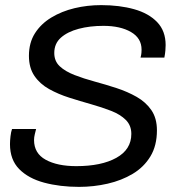

<svg xmlns="http://www.w3.org/2000/svg" viewBox="-20 -718 707 750"><path d="M289 12Q214 12 152.5 -4.5Q91 -21 55 -57.5Q19 -94 19 -155Q19 -168 21 -185.5Q23 -203 27 -214H121Q119 -206 116 -194Q113 -182 113 -171Q113 -119 158.5 -94Q204 -69 278 -69Q376 -69 434.5 -101.5Q493 -134 493 -195Q493 -228 471.5 -249.5Q450 -271 414 -285Q378 -299 335.5 -311Q293 -323 250.5 -336.5Q208 -350 172 -370Q136 -390 114.5 -421.5Q93 -453 93 -500Q93 -551 116.5 -588Q140 -625 180.5 -649.5Q221 -674 271 -686Q321 -698 375 -698Q447 -698 504 -682Q561 -666 594 -631.5Q627 -597 627 -542Q627 -533 626 -520.5Q625 -508 622 -493H529Q532 -504 532.5 -512Q533 -520 533 -524Q533 -569 491.5 -593Q450 -617 384 -617Q331 -617 287.5 -605.5Q244 -594 218 -571Q192 -548 192 -511Q192 -479 213.5 -459Q235 -439 271 -425Q307 -411 349.5 -399.5Q392 -388 435 -374Q478 -360 514 -339.5Q550 -319 571.5 -287.5Q593 -256 593 -209Q593 -149 567.5 -107Q542 -65 498.5 -39Q455 -13 400.5 -0.5Q346 12 289 12Z"/></svg>

Font: Archivo VF Beta
Style: Italic
Weight: 400
Italic angle: -10°
Designer: Hector Gatti
Foundry: Omnibus-Type
Version: Version 1.002